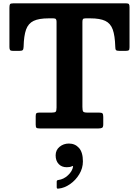

<svg xmlns="http://www.w3.org/2000/svg" viewBox="-20 -770 832 1151"><path d="M194 -23V-74Q194 -87.5 198.5 -91.2Q203 -95 216 -95H290Q308.5 -95 313.8 -100.2Q319 -105.5 319 -125V-639.5Q319 -651 315 -655.5Q311 -660 299.5 -660H271.5Q213.5 -660 181.5 -644.8Q149.5 -629.5 136.2 -592.5Q123 -555.5 121.5 -489.5Q121 -474.5 116.2 -469.8Q111.5 -465 95.5 -465H58Q44.5 -465 40.5 -470Q36.5 -475 36.5 -488V-722.5Q36.5 -739 39.8 -744.5Q43 -750 59.5 -750H736Q749 -750 752.8 -745.2Q756.5 -740.5 756.5 -726.5V-487Q756.5 -472 751.8 -468.5Q747 -465 731.5 -465H696Q679 -465 675 -470.2Q671 -475.5 671 -490.5Q669 -556.5 655.8 -593.2Q642.5 -630 610.8 -645Q579 -660 521.5 -660H493Q480.5 -660 477.2 -655.2Q474 -650.5 474 -638.5V-129.5Q474 -108 478.5 -101.5Q483 -95 504 -95H574Q590 -95 594.5 -90Q599 -85 599 -69V-24.5Q599 -8 592.2 -4Q585.5 0 570.5 0H219Q203.5 0 198.8 -3.8Q194 -7.5 194 -23ZM313.5 161.5Q313.5 129.5 337.2 110Q361 90.5 393 90.5Q430 90.5 453.5 116.8Q477 143 477 197.5Q477 238.5 455.2 274.5Q433.5 310.5 400 333.8Q366.5 357 332 360.5Q325 361.5 322.5 360Q320 358.5 320 351V318.5Q320 310 330 309Q361.5 305 387.5 280.8Q413.5 256.5 418 229Q418.5 223 410.5 227Q400 232.5 380 232.5Q349.5 232.5 331.5 213Q313.5 193.5 313.5 161.5Z"/></svg>

Font: Besley
Style: Bold
Weight: 700
Designer: Owen Earl
Foundry: indestructible type*
Version: Version 2.001; ttfautohint (v1.8.3)